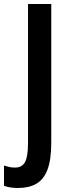

<svg xmlns="http://www.w3.org/2000/svg" viewBox="-73 -734 342 959"><path d="M18 205Q-1 205 -19 202.5Q-37 200 -53 194V93Q-41 97 -27.5 100Q-14 103 2 103Q37 103 52 75.5Q67 48 67 -22V-714H183V-20Q183 64 164 113.5Q145 163 108 184Q71 205 18 205Z"/></svg>

Font: Noto Sans ExtraCondensed SemiBold
Style: Regular
Weight: 600
Width: 2
Designer: Monotype Design Team
Foundry: Monotype Imaging Inc.
Version: Version 2.013; ttfautohint (v1.8.4.7-5d5b)